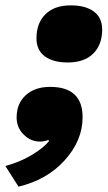

<svg xmlns="http://www.w3.org/2000/svg" viewBox="-73 -530 401 716"><path d="M191 -510Q246 -510 277 -487Q308 -464 308 -420Q308 -363 274.5 -330Q241 -297 180 -297Q125 -297 94 -320Q63 -343 63 -387Q63 -444 96.5 -477Q130 -510 191 -510ZM114 -206Q235 -206 235 -93Q235 -6 168.5 67.5Q102 141 -4 166L-53 89Q0 75 44.5 48.5Q89 22 110 -4L107 -8Q92 -2 76 -2Q42 -2 15.5 -28Q-11 -54 -11 -92Q-11 -144 23 -175Q57 -206 114 -206Z"/></svg>

Font: Elaine Sans Black
Style: Italic
Weight: 900
Italic angle: -13°
Designer: Wei Huang
Foundry: Wei Huang
Version: Version 2.001;December 24, 2019;FontCreator 12.0.0.2547 64-b